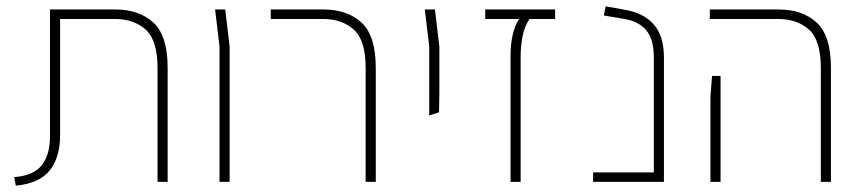

<svg xmlns="http://www.w3.org/2000/svg" viewBox="-20 -575 2727 607"><path d="M30 12 25 -15Q88 -20 113.5 -54.5Q139 -89 138 -147V-545H345Q420 -545 465 -503.5Q510 -462 510 -360V0H478V-360Q478 -448 440.5 -481.5Q403 -515 343 -515H170V-148Q170 -77 137 -36Q104 5 30 12Z M674 0V-428L660 -545H692L706 -428V0Z M1136 0V-360Q1136 -448 1098.5 -481.5Q1061 -515 1001 -515H836V-545H1003Q1078 -545 1123 -503.5Q1168 -462 1168 -360V0Z M1337 -210V-428L1323 -545H1355L1369 -428V-283L1368 -220Z M1594 0V-398Q1594 -472 1621 -515H1514V-545H1735V-515H1654Q1637 -490 1631.5 -457.5Q1626 -425 1626 -398V0Z M1855 0V-30H2047V-393Q2047 -452 2022.5 -480Q1998 -508 1954 -515L1889 -526L1895 -555L1956 -544Q2015 -534 2047 -497.5Q2079 -461 2079 -393V0Z M2575 0V-360Q2575 -448 2537.5 -481.5Q2500 -515 2440 -515H2224V-545H2442Q2517 -545 2562 -503.5Q2607 -462 2607 -360V0ZM2226 0V-268L2231 -335H2258V0Z"/></svg>

Font: Assistant ExtraLight
Style: Regular
Weight: 200
Designer: Hebrew By Ben Nathan, Latin by Paul Hunt
Version: Version 3.000